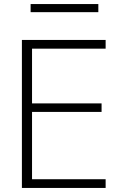

<svg xmlns="http://www.w3.org/2000/svg" viewBox="-20 -927 619 947"><path d="M131 -867V-907H465V-867ZM138 -687V-417H481V-375H138V-43H501V0H88V-730H501V-687Z"/></svg>

Font: Mplus 1p Light
Style: Regular
Weight: 300
Version: Version 1.061